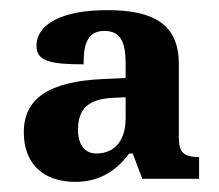

<svg xmlns="http://www.w3.org/2000/svg" viewBox="-20 -739 433 379"><path d="M129 -380C180 -380 213 -406 235 -436H242L261 -386H373V-429C343 -429 333 -438 333 -467V-613C333 -689 286 -719 192 -719C103 -719 52 -692 52 -648C52 -618 81 -612 145 -612C145 -647 150 -678 186 -678C221 -678 228 -651 228 -612V-585L183 -583C77 -578 27 -545 27 -478C27 -415 66 -380 129 -380ZM170 -436C150 -436 134 -450 134 -483C134 -523 153 -544 205 -546L228 -547V-505C228 -465 209 -436 170 -436Z"/></svg>

Font: Noto Serif Myanmar SemiCondensed
Style: Bold
Weight: 700
Width: 4
Designer: Ben Mitchell and the Monotype Design Team
Foundry: Monotype Imaging Inc.
Version: Version 2.106